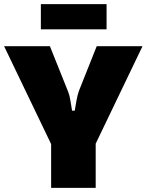

<svg xmlns="http://www.w3.org/2000/svg" viewBox="-30 -915 714 935"><path d="M664 -690 431 -205H223L-10 -690H213L300 -473Q309 -451 313 -425Q317 -399 321 -376H334Q338 -399 342.5 -425.5Q347 -452 355 -474L441 -690ZM436 -328V0H219V-328ZM489 -895V-772H169V-895Z"/></svg>

Font: Exo 2 Black
Style: Regular
Weight: 900
Designer: Natanael Gama
Foundry: Natanael Gama
Version: Version 2.010